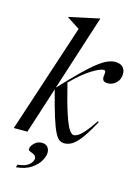

<svg xmlns="http://www.w3.org/2000/svg" viewBox="-148 -819 809 1112"><g transform="rotate(15 256.0 -263.0)"><path d="M311 -742 165.5 -289Q232 -360 278.8 -405.8Q325.5 -451.5 358.5 -476.8Q391.5 -502 415.5 -512Q439.5 -522 459.5 -522Q491.5 -522 506.2 -506.2Q521 -490.5 521 -467Q521 -433 499.2 -412Q477.5 -391 449.5 -391Q428 -391 421 -401Q414 -411 417 -429.5Q420 -448 417.5 -454Q415 -460 407.5 -460Q384 -460 332.8 -427.2Q281.5 -394.5 223 -334.5Q251.5 -219 272 -157.5Q292.5 -96 307.8 -73Q323 -50 336 -50Q347.5 -50 362.5 -59.2Q377.5 -68.5 399 -93Q420.5 -117.5 451.5 -164L457.5 -160.5Q419.5 -90.5 391.8 -53.5Q364 -16.5 341.2 -3.2Q318.5 10 295.5 10Q279.5 10 266 1.2Q252.5 -7.5 238 -36Q223.5 -64.5 205.2 -122.2Q187 -180 162 -278L72.5 0H-9L205 -651.5L129.5 -700.5L130 -703.5L309.5 -742ZM107 96Q107 78 125.8 59.2Q144.5 40.5 171 40.5Q193.5 40.5 205.2 53.5Q217 66.5 217 88.5Q217 107.5 201.8 135.8Q186.5 164 152.2 187.5Q118 211 61 216.5L66.5 199.5Q113 195.5 134 176.8Q155 158 155 141Q155 125 143 118.2Q131 111.5 119 107.2Q107 103 107 96Z"/></g></svg>

Font: Newsreader Display
Style: Italic
Weight: 400
Italic angle: -17°
Designer: Hugues Gentile
Foundry: Production Type
Version: Version 1.001